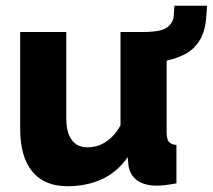

<svg xmlns="http://www.w3.org/2000/svg" viewBox="-20 -636 738 666"><path d="M50 -189V-525H210V-224Q210 -176 229 -150.5Q248 -125 283 -125Q305 -125 325 -132.5Q345 -140 364 -157Q383 -174 398 -201V-525H558V-178Q558 -154 565.5 -144.5Q573 -135 592 -133V0Q570 4 553.5 6Q537 8 524 8Q482 8 457 -9.5Q432 -27 426 -59L423 -91Q387 -39 333.5 -14.5Q280 10 214 10Q134 10 92 -41Q50 -92 50 -189ZM473 -416 475 -525Q510 -525 533 -530Q556 -535 568 -548Q581 -562 582.5 -579.5Q584 -597 585 -616H698Q697 -592 694.5 -566.5Q692 -541 682.5 -516Q673 -491 651 -469Q635 -453 606.5 -441Q578 -429 543.5 -422.5Q509 -416 473 -416Z"/></svg>

Font: Raleway Thin ExtraBold
Style: Regular
Weight: 800
Version: Version 4.026